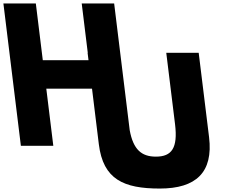

<svg xmlns="http://www.w3.org/2000/svg" viewBox="-46 -845 1313 1113"><path d="M222.4 -331H487.4L526.9 -9C551.9 195 670.5 248 880.5 248C1090.5 248 1190.9 154 1165.9 -50L1105.8 -539H917.8L968.7 -125C985.6 13 949.7 63 857.7 63C773.9 63 726.5 21.5 705.9 -90.3L615.7 -825H427.7L462.8 -539H461.8L467.1 -496H202.1L161.7 -825H-26.3L75 0H263Z"/></svg>

Font: Hussar
Style: BdOpOblOne
Weight: 700
Foundry: Cannot Into Space Fonts
Version: Version 2.00